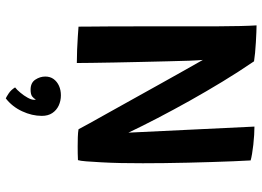

<svg xmlns="http://www.w3.org/2000/svg" viewBox="-144 -530 930 681"><g transform="rotate(90 320.5 -189.0)"><path d="M203 3Q181.5 3 156.2 2Q131 1 109 -0.5Q87 -2 74 -3Q74 -10.5 73.8 -40.2Q73.5 -70 73.2 -114Q73 -158 73 -209.8Q73 -261.5 73 -314.5Q73 -367.5 73 -414.5Q73 -458 72.8 -500Q72.5 -542 71.8 -577Q71 -612 69.5 -634.5Q78 -634.5 94.5 -633.8Q111 -633 130.2 -632Q149.5 -631 167.2 -629.2Q185 -627.5 197 -625.5Q233.5 -572 268.8 -514Q304 -456 336.8 -397.5Q369.5 -339 398.2 -283.8Q427 -228.5 450 -180L428.5 -627Q441 -627 458 -626Q475 -625 492.8 -623Q510.5 -621 525.2 -618.5Q540 -616 548.5 -613.5Q550 -587.5 551.5 -551.8Q553 -516 554.2 -475Q555.5 -434 556.5 -391.2Q557.5 -348.5 558 -307.2Q558.5 -266 558.5 -231Q558.5 -192 557.8 -154Q557 -116 555.2 -84.2Q553.5 -52.5 551.8 -30.5Q550 -8.5 547.5 -1Q536 -0.5 523.8 -0.2Q511.5 0 499 0Q482 0 465.8 -0.5Q449.5 -1 438 -3Q432 -14.5 416 -43.5Q400 -72.5 377.2 -113Q354.5 -153.5 329 -199.5Q303.5 -245.5 277.8 -291.5Q252 -337.5 229.8 -377.2Q207.5 -417 192 -444Q193.5 -429.5 194.8 -395.8Q196 -362 197 -317.2Q198 -272.5 199.2 -223.8Q200.5 -175 201.2 -129.2Q202 -83.5 202.5 -48.5Q203 -13.5 203 3ZM328.5 255Q323.5 253 311 244.8Q298.5 236.5 289.5 222Q298 215.5 308.2 203.2Q318.5 191 326 177.5Q333.5 164 333.5 154.5Q333.5 150.5 332.5 148.5Q329 155.5 321.8 161.2Q314.5 167 297.5 167Q273 167 262 150.2Q251 133.5 251 115Q251 97.5 260 85.2Q269 73 284 66.2Q299 59.5 317.5 59.5Q337 59.5 353.8 67.2Q370.5 75 380.5 90Q390.5 105 390.5 127Q390.5 162 374.2 197Q358 232 328.5 255Z"/></g></svg>

Font: Grandstander Thin Medium
Style: Regular
Weight: 500
Version: Version 1.200